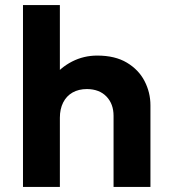

<svg xmlns="http://www.w3.org/2000/svg" viewBox="-20 -740 682 760"><path d="M71 0V-720H217V-395L186.5 -430.5Q219.5 -473 265.5 -496.5Q311.5 -520 365 -520Q435.5 -520 482.2 -492Q529 -464 552.2 -419Q575.5 -374 575.5 -323V0H429.5V-281.5Q429.5 -328.5 401.5 -357.8Q373.5 -387 324.5 -387.5Q291.5 -387.5 267.2 -373.8Q243 -360 230 -334.2Q217 -308.5 217 -274V0Z"/></svg>

Font: Geologica Thin Roman SemiBold
Style: Regular
Weight: 600
Version: Version 1.010;gftools[0.9.28]